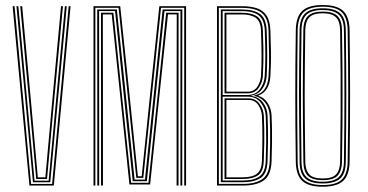

<svg xmlns="http://www.w3.org/2000/svg" viewBox="-20 -720 1426 745"><path d="M94.2 0 29 -696H36.5L100.5 -6.2H182.2L246.5 -696H253.8L188.8 0ZM107.8 -12.8 80.8 -304 43.8 -696H51.2L87.2 -310L114 -19H168.8L195.5 -310L231.8 -696H239L202.2 -304L175 -12.8ZM120.5 -25.5 94.2 -313.2 58.5 -696H66L101 -318L126.8 -31.8H156L181.8 -318L216.8 -696H224.2L188.5 -313.2L162.5 -25.5Z M342.8 0V-696H446.5L483.8 -340L515 -36H529.8L561 -340L598.2 -696H702V0H694.8V-689.8H604.8L567.5 -333.2L536 -29.8H508.8L477.2 -333.2L440 -689.8H350V0ZM372 0V-306.5L371.8 -670.5H420L457 -313.8L488.8 -10.8H556L587.8 -313.8L624.8 -670.5H673L672.8 -306.5V0H665.2V-306.2L665.8 -664.2H631.8L594 -306.2L562.5 -4.2H482.2L450.8 -306.2L413.5 -664.2H379L379.5 -306.2V0ZM357.5 0V-307.5L357.2 -683.2H433.5L470.8 -327.5L502.2 -23.2H542.5L574 -327.5L611 -683.2H687.5L687.2 -307.5V0H680V-307L680.2 -677H618.2L581 -319L549.8 -17H495L463.5 -319L426.5 -677H364.5L364.8 -307V0Z M822 0V-696H918.5Q953 -696 977.2 -687.8Q1001.5 -679.5 1014.8 -658.9Q1028 -638.2 1029.2 -600.5Q1030.8 -557.2 1031.2 -527.8Q1031.8 -498.2 1031.2 -474.6Q1030.8 -451 1029.2 -425Q1027.8 -396.2 1016 -376.6Q1004.2 -357 982.8 -349.8V-348Q1004.8 -341.8 1018.8 -319.9Q1032.8 -298 1033.8 -270.5Q1035 -243.5 1035.4 -219.2Q1035.8 -195 1035.5 -166Q1035.2 -137 1033.8 -95.8Q1032 -40.2 1003.8 -20.1Q975.5 0 922.2 0ZM829.2 -6.5H922.2Q972.2 -6.5 998.5 -25.5Q1024.8 -44.5 1026.5 -95.5Q1027.8 -131.8 1028.1 -161.4Q1028.5 -191 1028.1 -217.2Q1027.8 -243.5 1026.5 -270Q1025.2 -302 1008 -322.9Q990.8 -343.8 966.5 -347.8V-349.5Q993.5 -355.5 1006.9 -374.6Q1020.2 -393.8 1022 -424.8Q1024.8 -466 1024.1 -506.1Q1023.5 -546.2 1022 -600.5Q1021.2 -635 1009.2 -654.4Q997.2 -673.8 974.5 -681.6Q951.8 -689.5 918.5 -689.5H829.2ZM836.8 -13V-683.2H918.5Q964 -683.2 988.5 -666Q1013 -648.8 1014.8 -600.2Q1016.8 -543 1016.8 -503.6Q1016.8 -464.2 1014.8 -426Q1013 -396 997.5 -374.8Q982 -353.5 955 -349.2V-347.5Q984 -344.2 1000.6 -322.1Q1017.2 -300 1018.2 -270.5Q1019.2 -246.2 1019.8 -223.5Q1020.2 -200.8 1020 -171Q1019.8 -141.2 1018.2 -95.5Q1016.5 -47.2 992 -30.1Q967.5 -13 922.2 -13ZM844 -351.5H940.5Q972.5 -351.5 989.1 -374.8Q1005.8 -398 1007.2 -426Q1009.5 -467 1009.5 -504.1Q1009.5 -541.2 1007.5 -600Q1006.2 -641.5 985.4 -659.1Q964.5 -676.8 918.5 -676.8H844ZM851.2 -357.8V-670.5H918.5Q956.8 -670.5 977.8 -656Q998.8 -641.5 1000 -600.2Q1001.5 -560.8 1002 -532.5Q1002.5 -504.2 1002 -479.6Q1001.5 -455 1000 -426.2Q998.8 -401 984 -379.4Q969.2 -357.8 940.5 -357.8ZM858.5 -364.2H940.5Q966.2 -364.2 979 -384.2Q991.8 -404.2 992.8 -426.8Q995 -468.5 994.9 -505.6Q994.8 -542.8 992.8 -600.2Q991.5 -638 972.2 -651Q953 -664 918.5 -664H858.5ZM844 -19.5H922.2Q965.5 -19.5 987.5 -35.9Q1009.5 -52.2 1011 -95.8Q1012.5 -136.8 1012.8 -167Q1013 -197.2 1012.5 -221.9Q1012 -246.5 1011 -270Q1010 -299 991.6 -322Q973.2 -345 941.5 -345H844ZM851.2 -25.5V-338.5H943Q971.8 -338.5 987.2 -316.9Q1002.8 -295.2 1003.8 -269.5Q1005 -241.8 1005.4 -217.4Q1005.8 -193 1005.4 -164.5Q1005 -136 1003.5 -95.2Q1002.2 -54.5 981.4 -40Q960.5 -25.5 921.8 -25.5ZM858.5 -32H921.8Q959.8 -32 977.5 -46.4Q995.2 -60.8 996.2 -93.8Q998.2 -148.8 998.2 -188.6Q998.2 -228.5 996.5 -269.2Q995.5 -291.8 982.6 -312Q969.8 -332.2 944 -332.2H858.5Z M1232 4.5Q1177 4.5 1152.8 -18.1Q1128.5 -40.8 1127.8 -92.8Q1126.8 -169.5 1126.2 -232.2Q1125.8 -295 1125.8 -352.6Q1125.8 -410.2 1126.2 -470.5Q1126.8 -530.8 1127.8 -602.5Q1128.5 -655 1152.8 -677.8Q1177 -700.5 1232 -700.5Q1287.2 -700.5 1311.5 -677.8Q1335.8 -655 1336.5 -602.2Q1337.2 -544.5 1337.8 -485.5Q1338.2 -426.5 1338.4 -364Q1338.5 -301.5 1338 -234.2Q1337.5 -167 1336.5 -92.8Q1335.8 -40.8 1311.5 -18.1Q1287.2 4.5 1232 4.5ZM1232 -2Q1284.8 -2 1306.6 -23.6Q1328.5 -45.2 1329 -92.8Q1330.2 -177 1330.8 -241Q1331.2 -305 1331.2 -360.5Q1331.2 -416 1330.6 -473.6Q1330 -531.2 1329 -602.5Q1328.5 -649.8 1306.9 -671.9Q1285.2 -694 1232 -694Q1182 -694 1158.9 -673.2Q1135.8 -652.5 1135 -602.2Q1134.2 -544.8 1133.8 -485.8Q1133.2 -426.8 1133.2 -364.5Q1133.2 -302.2 1133.6 -234.8Q1134 -167.2 1135 -92.8Q1135.8 -42.2 1159.4 -22.1Q1183 -2 1232 -2ZM1232 -8.2Q1184.5 -8.2 1163.8 -27.9Q1143 -47.5 1142.5 -92.8Q1141.5 -174.2 1140.9 -237.9Q1140.2 -301.5 1140.2 -357.9Q1140.2 -414.2 1140.9 -472.9Q1141.5 -531.5 1142.5 -602.5Q1143 -648 1163.8 -667.9Q1184.5 -687.8 1232 -687.8Q1278.8 -687.8 1300 -668.2Q1321.2 -648.8 1321.8 -602.5Q1322.8 -531.5 1323.2 -470.8Q1323.8 -410 1323.8 -351.8Q1323.8 -293.5 1323.2 -230.8Q1322.8 -168 1321.8 -92.8Q1321.2 -46.5 1300 -27.4Q1278.8 -8.2 1232 -8.2ZM1232 -14.8Q1275.2 -14.8 1294.6 -32.9Q1314 -51 1314.5 -92.8Q1315.5 -160.5 1316 -225.1Q1316.5 -289.8 1316.5 -352.6Q1316.5 -415.5 1316 -477.6Q1315.5 -539.8 1314.5 -602.2Q1314 -647 1293.4 -664.1Q1272.8 -681.2 1232 -681.2Q1188.8 -681.2 1169.5 -663Q1150.2 -644.8 1149.8 -602.5Q1148.5 -511.5 1148 -432.6Q1147.5 -353.8 1148 -272.4Q1148.5 -191 1149.8 -92.8Q1150.2 -51 1169.5 -32.9Q1188.8 -14.8 1232 -14.8ZM1232 -21Q1192.5 -21 1175.1 -37.6Q1157.8 -54.2 1157.2 -91.5Q1156.2 -167.2 1155.6 -230.5Q1155 -293.8 1155 -352.2Q1155 -410.8 1155.5 -471.2Q1156 -531.8 1157 -602.2Q1157.5 -641.2 1175.1 -658.1Q1192.8 -675 1232 -675Q1272 -675 1289.2 -658.1Q1306.5 -641.2 1307 -602.2Q1308.2 -524.8 1308.8 -464.9Q1309.2 -405 1309.2 -350.2Q1309.2 -295.5 1308.8 -234.4Q1308.2 -173.2 1307 -92.8Q1306.5 -58 1290.9 -39.5Q1275.2 -21 1232 -21ZM1232 -27.5Q1269.2 -27.5 1284.2 -43.5Q1299.2 -59.5 1299.8 -93.8Q1301.2 -191.8 1301.6 -272.8Q1302 -353.8 1301.6 -432.4Q1301.2 -511 1299.8 -601.5Q1299.2 -637.5 1283.5 -653Q1267.8 -668.5 1232 -668.5Q1195.8 -668.5 1180.4 -652.9Q1165 -637.2 1164.5 -601.5Q1163.5 -525.2 1162.9 -466.8Q1162.2 -408.2 1162.2 -354.1Q1162.2 -300 1162.9 -238.1Q1163.5 -176.2 1164.5 -93.5Q1165 -60.2 1179.5 -43.9Q1194 -27.5 1232 -27.5Z"/></svg>

Font: Big Shoulders Inline Text SC Thin
Style: Regular
Weight: 100
Designer: Patric King
Foundry: XO Type Co
Version: Version 2.002